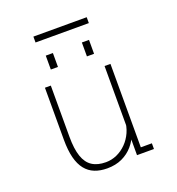

<svg xmlns="http://www.w3.org/2000/svg" viewBox="-140 -887 931 1012"><g transform="rotate(-20 325.0 -381.0)"><path d="M290 12Q250.5 12 219.8 -0.2Q189 -12.5 168 -38.8Q147 -65 136.2 -107Q125.5 -149 125.5 -208V-500H158.5V-213Q158.5 -144.5 173 -102.2Q187.5 -60 217.5 -40.5Q247.5 -21 294 -21Q326 -21 355.8 -34.2Q385.5 -47.5 409.2 -71.5Q433 -95.5 447.5 -127.8Q462 -160 463.5 -198H487Q487 -156.5 473.8 -118.8Q460.5 -81 435.2 -51.5Q410 -22 373.5 -5Q337 12 290 12ZM460 0V-90.5V-500H493V-17L478 -32H555V0ZM187.5 -657.5H227.5V-579.5H187.5ZM390 -657.5H430V-579.5H390ZM160.5 -741V-774H459.5V-741Z"/></g></svg>

Font: Trispace Thin Thin
Style: Regular
Weight: 250
Version: Version 1.210